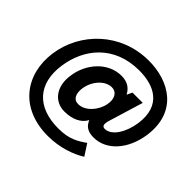

<svg xmlns="http://www.w3.org/2000/svg" viewBox="-180 -869 1191 1191"><g transform="rotate(45 415.0 -274.0)"><path d="M583 -30C533 5 487 34 393 34C206 34 107 -73 132 -254C156 -428 275 -576 494 -576C625 -576 745 -520 720 -341C707 -251 659 -168 598 -168C574 -168 572 -188 582 -222L651 -449H561L544 -414C527 -447 497 -475 440 -475C321 -475 231 -370 215 -252C198 -141 257 -67 345 -67C413 -67 468 -92 492 -139C508 -99 537 -81 587 -81C699 -81 790 -182 811 -330C842 -560 675 -661 493 -661C248 -661 69 -482 39 -270C10 -60 134 113 380 113C484 113 574 80 631 44ZM322 -246C333 -321 389 -382 447 -382C490 -382 513 -343 501 -287C488 -222 433 -160 373 -160C330 -160 316 -198 322 -246Z"/></g></svg>

Font: Cheyenne Sans
Style: Bold Italic
Weight: 700
Italic angle: -8.13011°
Designer: The Public Sans project authors (U.S. Web Design System), Libre Franklin designed by Pablo Impallari and Rodrigo Fuenzal
Foundry: The Cheyenne Sans Project Authors
Version: Version 2.007